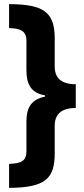

<svg xmlns="http://www.w3.org/2000/svg" viewBox="-20 -743 406 930"><path d="M24 51V167C201 166 245 121 245 0V-134C245 -190 278 -220 347 -220V-335C275 -335 245 -367 245 -421V-558C245 -686 189 -722 24 -723V-607C72 -605 108 -598 108 -546V-404C108 -330 134 -292 198 -281V-275C134 -262 108 -225 108 -154V-11C108 35 87 48 24 51Z"/></svg>

Font: Noto Sans Georgian ExtraCondensed ExtraBold
Style: Regular
Weight: 800
Width: 2
Designer: Monotype Design Team, Akaki Razmadze
Foundry: Google LLC
Version: Version 2.005